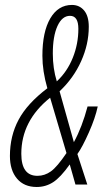

<svg xmlns="http://www.w3.org/2000/svg" viewBox="-20 -744 414 774"><path d="M284.2 0 261.2 -81.1Q223.6 -28.3 193.8 -9.3Q164.1 9.8 127.9 9.8Q77.1 9.8 48.6 -23.9Q20 -57.6 20 -115.2Q20 -195.8 54.9 -261.2Q89.8 -326.7 170.9 -388.2Q150.9 -457.5 150.9 -519Q150.9 -615.2 182.6 -669.7Q214.4 -724.1 270 -724.1Q300.3 -724.1 319.1 -701.7Q337.9 -679.2 337.9 -636.2Q337.9 -565.9 307.1 -497.3Q276.4 -428.7 220.2 -376L277.8 -170.9Q311 -231.9 333 -314.9H374Q364.3 -268.6 338.1 -209.7Q312 -150.9 292 -123L332 0ZM182.1 -350.1Q65.9 -257.3 65.9 -124Q65.9 -35.2 130.9 -35.2Q160.2 -35.2 185.3 -53.2Q210.4 -71.3 248 -127ZM209 -416Q251 -455.1 273.4 -511Q295.9 -566.9 295.9 -627.9Q295.9 -680.2 262.2 -680.2Q230.5 -680.2 211.7 -639.2Q192.9 -598.1 192.9 -527.8Q192.9 -467.8 209 -416Z"/></svg>

Font: TypoPRO Open Sans Condensed
Style: Italic
Weight: 300
Width: 3
Italic angle: -12°
Foundry: Ascender Corporation
Version: Version 1.10